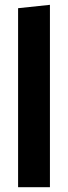

<svg xmlns="http://www.w3.org/2000/svg" viewBox="-20 -776 282 796"><path d="M187 0H55V-742L187 -756Z"/></svg>

Font: Fira Sans Condensed
Style: Bold
Weight: 700
Width: 3
Designer: bBox Type GmbH & Carrois Corporate GbR & Edenspiekermann AG
Foundry: bBox Type GmbH & Carrois Corporate GbR & Edenspiekermann AG
Version: Version 4.301